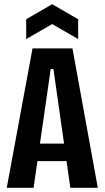

<svg xmlns="http://www.w3.org/2000/svg" viewBox="-20 -889 495 909"><path d="M12 0 134 -660H323L443 0H313L233 -562H220L139 0ZM111 -126V-209H348V-126ZM104 -704V-798L227 -869L350 -798V-704L227 -775Z"/></svg>

Font: Bricolage Grotesque 36pt Condensed SemiBold
Style: Regular
Weight: 600
Width: 3
Designer: Mathieu Triay
Foundry: Atelier Triay
Version: Version 1.001;gftools[0.9.33.dev8+g029e19f]